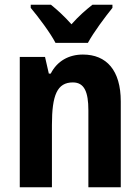

<svg xmlns="http://www.w3.org/2000/svg" viewBox="-20 -786 588 806"><path d="M213 -606H349C372 -649 422 -716 452 -753V-766H368C340 -744 312 -720 280 -684C251 -717 220 -745 194 -766H109V-753C141 -715 192 -647 213 -606ZM328 -557C269 -557 220 -530 193 -477H185L169 -547H63V0H198V-261C198 -387 220 -440 286 -440C334 -440 351 -400 351 -323V0H487V-360C487 -491 427 -557 328 -557Z"/></svg>

Font: Noto Sans Armenian Condensed
Style: Regular
Weight: 400
Width: 3
Designer: Monotype Design Team
Foundry: Monotype Imaging Inc.
Version: Version 2.008